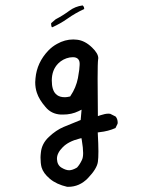

<svg xmlns="http://www.w3.org/2000/svg" viewBox="-20 -579 540 724"><path d="M395.5 -149.9Q393.1 -150.4 388.7 -150.4Q376.5 -150.4 358.9 -144.5L349.1 -141.1Q348.1 -223.1 348.1 -282.5Q348.1 -341.8 350.1 -356Q350.6 -357.4 350.6 -359.4Q350.6 -377.4 327.1 -399.9Q300.3 -425.8 271 -429.2Q263.7 -430.2 256.3 -430.2Q224.6 -430.2 195.3 -413.6Q177.2 -403.8 162.6 -388.7Q119.1 -343.3 113.8 -283.7Q112.8 -275.9 112.8 -269Q112.8 -247.6 119.1 -229Q127.4 -203.6 151.4 -175.8Q173.3 -148.9 209.5 -147Q213.4 -147 217.8 -147Q250 -147 275.9 -159.7L287.6 -165.5L284.2 -126.5Q251 -113.3 220.7 -100.6Q191.4 -88.4 164.1 -62.5Q137.7 -37.6 134.3 -4.9Q132.8 7.3 132.8 15.1Q132.8 37.1 136.7 51.8Q143.1 74.2 168 95.2Q192.9 116.2 233.4 125.5Q235.4 125.5 237.3 125.5Q279.8 125.5 311.5 92.8Q345.7 57.1 349.1 31.2Q351.1 17.6 351.1 -8.3Q351.1 -34.2 348.6 -79.6L355.5 -80.6Q388.2 -84 415.5 -96.2L423.3 -112.3Q423.8 -114.3 423.8 -116.2Q423.8 -130.4 416 -139.6ZM194.8 21Q194.8 20 194.8 19Q194.8 -2 216.6 -23.9Q238.3 -45.9 279.3 -56.2L287.1 -58.1L288.6 -49.8Q293.5 -20.5 293.5 -2Q293.5 15.6 288.6 24.9Q280.8 41.5 270.5 52.7Q253.4 63 240.7 63Q228 63 211.9 53.2Q195.8 43.5 194.8 21ZM244.6 -215.3Q231.9 -212.4 225.8 -212.4Q219.7 -212.4 215.8 -212.9Q200.2 -214.8 190.4 -224.6Q175.3 -239.7 175.3 -275.4Q175.3 -315.4 199.7 -339.8Q217.3 -357.4 242.7 -362.3Q249.5 -363.3 254.9 -363.3Q267.6 -363.3 273.9 -356.9Q279.8 -351.1 280.3 -340.8Q280.3 -339.4 280.3 -334Q280.3 -328.6 278.8 -315.7Q277.3 -302.7 273.9 -284.7Q266.6 -248 246.1 -217.8ZM296.4 -552.2Q294.9 -555.7 291.5 -558.6Q263.2 -554.7 241.7 -538.6Q217.3 -520.5 189.9 -506.3L172.9 -491.7Q172.9 -489.7 172.9 -488.5Q172.9 -487.3 172.9 -485.4Q173.3 -481 175.3 -476.6L176.8 -476.1Q207 -489.3 235.6 -509.5Q264.2 -529.8 297.4 -544.9Q297.4 -545.9 297.4 -546.9Q297.4 -547.9 297.1 -549.1Q296.9 -550.3 296.4 -552.2Z"/></svg>

Font: Bakudai
Style: ExtraLight
Weight: 200
Version: Version 1.48